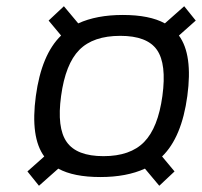

<svg xmlns="http://www.w3.org/2000/svg" viewBox="-20 -558 648 616"><path d="M608 -492 554 -444Q599 -383 581 -250Q563 -117 500 -56L540 -8L491 38L445 -17Q386 10 302 10Q216 10 167 -17L105 38L68 -8L122 -56Q77 -117 95 -250Q113 -383 176 -444L136 -492L185 -538L231 -483Q290 -510 374 -510Q460 -510 509 -483L571 -538ZM176 -250Q162 -148 194 -102.5Q226 -57 312 -57Q398 -57 442.5 -102.5Q487 -148 501 -250Q515 -353 483.5 -398Q452 -443 366 -443Q279 -443 234.5 -398Q190 -353 176 -250Z"/></svg>

Font: Fivo Sans Modern
Style: Italic
Weight: 400
Designer: Alexander Slobzheninov
Foundry: Alexander Slobzheninov
Version: 1.0